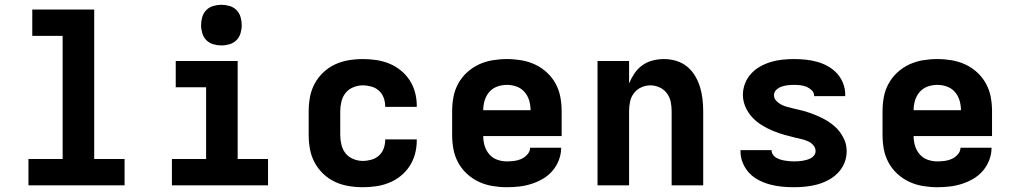

<svg xmlns="http://www.w3.org/2000/svg" viewBox="-20 -775 4240 803"><path d="M99 0V-110H242V-625H115V-735H374V-110H501V0Z M699 0V-110H842V-410H715V-520H974V-110H1101V0ZM906 -585Q889 -585 872 -590Q855 -595 843 -607Q831 -619 826 -636Q821 -653 821 -670Q821 -687 826 -704Q831 -721 843 -733Q855 -745 872 -750Q889 -755 906 -755Q923 -755 940 -750Q957 -745 969 -733Q981 -721 986 -704Q991 -687 991 -670Q991 -653 986 -636Q981 -619 969 -607Q957 -595 940 -590Q923 -585 906 -585Z M1497 8Q1467 8 1437.5 3Q1408 -2 1381 -14.5Q1354 -27 1332 -48Q1310 -69 1296 -95Q1282 -121 1276.5 -150.5Q1271 -180 1271 -210V-310Q1271 -340 1276.5 -369.5Q1282 -399 1296 -425Q1310 -451 1332 -472Q1354 -493 1381 -505.5Q1408 -518 1437.5 -523Q1467 -528 1497 -528Q1525 -528 1553 -524Q1581 -520 1607 -509.5Q1633 -499 1655 -481.5Q1677 -464 1692.5 -440.5Q1708 -417 1715.5 -389.5Q1723 -362 1723 -334V-328H1591V-331Q1591 -349 1584.5 -366.5Q1578 -384 1564.5 -396Q1551 -408 1533 -413Q1515 -418 1497 -418Q1477 -418 1457.5 -410Q1438 -402 1425.5 -386.5Q1413 -371 1408 -350.5Q1403 -330 1403 -310V-210Q1403 -190 1408 -169.5Q1413 -149 1425.5 -133.5Q1438 -118 1457.5 -110Q1477 -102 1497 -102Q1515 -102 1533 -107Q1551 -112 1564.5 -124Q1578 -136 1584.5 -153.5Q1591 -171 1591 -189V-192H1723V-186Q1723 -158 1715.5 -130.5Q1708 -103 1692.5 -79.5Q1677 -56 1655 -38.5Q1633 -21 1607 -10.5Q1581 0 1553 4Q1525 8 1497 8Z M2100 8Q2070 8 2040 3Q2010 -2 1983 -14.5Q1956 -27 1933.5 -47.5Q1911 -68 1896.5 -94.5Q1882 -121 1876.5 -150.5Q1871 -180 1871 -210V-310Q1871 -340 1876.5 -369.5Q1882 -399 1896.5 -425.5Q1911 -452 1933.5 -472.5Q1956 -493 1983 -505.5Q2010 -518 2040 -523Q2070 -528 2100 -528Q2130 -528 2160 -523Q2190 -518 2217 -505.5Q2244 -493 2266.5 -472.5Q2289 -452 2303.5 -425.5Q2318 -399 2323.5 -369.5Q2329 -340 2329 -310V-206H2001Q2001 -185 2007 -165Q2013 -145 2026.5 -129.5Q2040 -114 2059.5 -107Q2079 -100 2100 -100Q2115 -100 2131 -102Q2147 -104 2161 -110.5Q2175 -117 2186 -129.5Q2197 -142 2197 -157H2327Q2327 -131 2317.5 -106Q2308 -81 2291 -61Q2274 -41 2251 -27.5Q2228 -14 2203 -6Q2178 2 2152 5Q2126 8 2100 8ZM2001 -314H2199Q2199 -335 2193 -355Q2187 -375 2173.5 -390.5Q2160 -406 2140.5 -413Q2121 -420 2100 -420Q2079 -420 2059.5 -413Q2040 -406 2026.5 -390.5Q2013 -375 2007 -355Q2001 -335 2001 -314Z M2479 0V-520H2611V-426Q2620 -448 2633.5 -468Q2647 -488 2666.5 -502Q2686 -516 2709.5 -522Q2733 -528 2757 -528Q2783 -528 2808 -520.5Q2833 -513 2853 -497Q2873 -481 2886.5 -458.5Q2900 -436 2907.5 -411.5Q2915 -387 2918 -361.5Q2921 -336 2921 -310V0H2789V-310Q2789 -330 2785 -349.5Q2781 -369 2769 -385Q2757 -401 2738.5 -409.5Q2720 -418 2700 -418Q2680 -418 2661.5 -409.5Q2643 -401 2631 -385Q2619 -369 2615 -349.5Q2611 -330 2611 -310V0Z M3299 8Q3274 8 3249 5.5Q3224 3 3200 -3.5Q3176 -10 3153.5 -21.5Q3131 -33 3114 -51Q3097 -69 3087 -92.5Q3077 -116 3077 -141V-147H3207V-146Q3207 -137 3212.5 -128.5Q3218 -120 3226 -115.5Q3234 -111 3243 -108Q3252 -105 3261.5 -103.5Q3271 -102 3280.5 -101Q3290 -100 3299 -100Q3308 -100 3317.5 -100.5Q3327 -101 3336 -102.5Q3345 -104 3354 -106.5Q3363 -109 3371.5 -113.5Q3380 -118 3385.5 -126Q3391 -134 3391 -143Q3391 -156 3382.5 -166.5Q3374 -177 3362.5 -182.5Q3351 -188 3338.5 -191.5Q3326 -195 3313 -198H3311Q3286 -204 3261 -211Q3236 -218 3212 -228Q3188 -238 3165.5 -252Q3143 -266 3125.5 -285Q3108 -304 3097.5 -328.5Q3087 -353 3087 -378Q3087 -403 3096 -426Q3105 -449 3121.5 -467Q3138 -485 3159.5 -497Q3181 -509 3204.5 -516Q3228 -523 3252.5 -525.5Q3277 -528 3301 -528Q3325 -528 3349.5 -525.5Q3374 -523 3397.5 -516.5Q3421 -510 3442.5 -498Q3464 -486 3480.5 -468Q3497 -450 3506 -427Q3515 -404 3515 -379V-373H3385V-374Q3385 -388 3375 -397.5Q3365 -407 3353 -412Q3341 -417 3327.5 -418.5Q3314 -420 3301 -420Q3288 -420 3275 -418.5Q3262 -417 3249.5 -413Q3237 -409 3227 -399.5Q3217 -390 3217 -377Q3217 -364 3226 -354Q3235 -344 3246.5 -338Q3258 -332 3270.5 -328.5Q3283 -325 3295.5 -322Q3308 -319 3321 -316Q3334 -313 3346.5 -309.5Q3359 -306 3371 -301.5Q3383 -297 3395 -292Q3407 -287 3419 -281Q3431 -275 3442 -268Q3453 -261 3463 -253Q3473 -245 3482 -235.5Q3491 -226 3498 -215Q3505 -204 3510.5 -192.5Q3516 -181 3518.5 -168Q3521 -155 3521 -142Q3521 -117 3511.5 -93.5Q3502 -70 3484.5 -52Q3467 -34 3444.5 -22Q3422 -10 3398 -3.5Q3374 3 3349 5.5Q3324 8 3299 8Z M3900 8Q3870 8 3840 3Q3810 -2 3783 -14.5Q3756 -27 3733.5 -47.5Q3711 -68 3696.5 -94.5Q3682 -121 3676.5 -150.5Q3671 -180 3671 -210V-310Q3671 -340 3676.5 -369.5Q3682 -399 3696.5 -425.5Q3711 -452 3733.5 -472.5Q3756 -493 3783 -505.5Q3810 -518 3840 -523Q3870 -528 3900 -528Q3930 -528 3960 -523Q3990 -518 4017 -505.5Q4044 -493 4066.5 -472.5Q4089 -452 4103.5 -425.5Q4118 -399 4123.5 -369.5Q4129 -340 4129 -310V-206H3801Q3801 -185 3807 -165Q3813 -145 3826.5 -129.5Q3840 -114 3859.5 -107Q3879 -100 3900 -100Q3915 -100 3931 -102Q3947 -104 3961 -110.5Q3975 -117 3986 -129.5Q3997 -142 3997 -157H4127Q4127 -131 4117.5 -106Q4108 -81 4091 -61Q4074 -41 4051 -27.5Q4028 -14 4003 -6Q3978 2 3952 5Q3926 8 3900 8ZM3801 -314H3999Q3999 -335 3993 -355Q3987 -375 3973.5 -390.5Q3960 -406 3940.5 -413Q3921 -420 3900 -420Q3879 -420 3859.5 -413Q3840 -406 3826.5 -390.5Q3813 -375 3807 -355Q3801 -335 3801 -314Z"/></svg>

Font: Iosevka Extrabold Extended
Style: Regular
Weight: 800
Width: 7
Monospace: yes
Designer: Belleve Invis
Foundry: Belleve Invis
Version: Version 32.5.0; ttfautohint (v1.8.4)